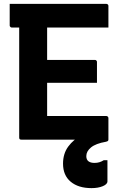

<svg xmlns="http://www.w3.org/2000/svg" viewBox="-20 -720 640 990"><path d="M30 -700H527Q532 -700 534 -698.5Q536 -697 537.5 -695Q539 -693 539 -689Q539 -658 539 -633.5Q539 -609 539 -578H41Q38 -578 35.5 -579.5Q33 -581 31.5 -583.5Q30 -586 30 -589Q30 -620 30 -645Q30 -670 30 -700ZM168 -411H469Q473 -411 475 -409.5Q477 -408 478.5 -406Q480 -404 480 -400Q480 -379 480 -361Q480 -343 480 -327Q480 -311 480 -293H168ZM90 0Q87 0 85 -0.5Q83 -1 81.5 -2.5Q80 -4 79.5 -6Q79 -8 79 -11Q79 -38 79 -89.5Q79 -141 79 -207.5Q79 -274 79 -347.5Q79 -421 79 -493.5Q79 -566 79 -627H230L223 -605Q223 -582 223 -558Q223 -534 223 -510Q223 -464 223 -415Q223 -366 223 -317Q223 -268 223 -218.5Q223 -169 223 -122H527Q532 -122 535.5 -119Q539 -116 539 -111Q539 -82 539 -55.5Q539 -29 539 0ZM477 -41Q490 -41 503.5 -32.5Q517 -24 539 0Q539 3 537 6Q535 9 526 11Q474 20 449.5 40Q425 60 425 85Q425 103 436 111.5Q447 120 467 120Q481 120 492.5 116.5Q504 113 515 106H534Q534 115 534 126.5Q534 138 534 158Q534 178 534 215Q534 230 510 240Q486 250 452 250Q384 250 344.5 217Q305 184 305 124Q305 72 332 35.5Q359 -1 398.5 -20.5Q438 -40 477 -41Z"/></svg>

Font: RecMonoLinear Nerd Font Mono
Style: Bold
Weight: 700
Monospace: yes
Version: Version 1.085; ttfautohint (v1.8.4.7-5d5b);Nerd Fonts 3.2.1